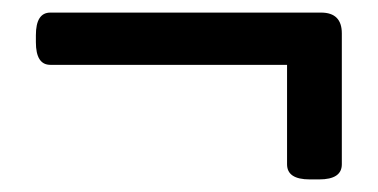

<svg xmlns="http://www.w3.org/2000/svg" viewBox="-20 -361 600 305"><path d="M472 -76Q436 -76 436 -100V-258H60Q37 -258 37 -294V-305Q37 -341 60 -341H490Q523 -341 523 -308V-100Q523 -76 487 -76Z"/></svg>

Font: Asap Medium
Style: Regular
Weight: 500
Designer: Pablo Cosgaya
Foundry: Omnibus-Type
Version: Version 3.001; ttfautohint (v1.8.3)